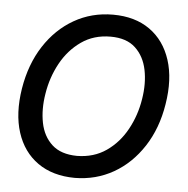

<svg xmlns="http://www.w3.org/2000/svg" viewBox="-45 -598 640 653"><g transform="rotate(5 275.0 -271.0)"><path d="M233.4 11.7Q157.7 11.2 106.9 -24.7Q56.2 -60.5 35.4 -125Q14.6 -189.5 28.3 -275.4Q42 -359.4 82.3 -421.6Q122.6 -483.9 182.6 -518.3Q242.7 -552.7 315.4 -552.7Q390.6 -552.7 441.2 -516.8Q491.7 -481 512.7 -416Q533.7 -351.1 519.5 -264.6Q506.3 -181.6 465.8 -119.4Q425.3 -57.1 365.5 -22.9Q305.7 11.2 233.4 11.7ZM234.4 -63.5Q292 -64 334.5 -93.5Q377 -123 403.3 -171.1Q429.7 -219.2 438.5 -275.4Q447.3 -329.1 438 -375Q428.7 -420.9 398.4 -449.2Q368.2 -477.5 313.5 -477.5Q256.3 -477.5 213.6 -447.5Q170.9 -417.5 144.5 -369.1Q118.2 -320.8 109.4 -264.6Q100.6 -211.4 109.6 -165.5Q118.7 -119.6 149.2 -91.8Q179.7 -64 234.4 -63.5Z"/></g></svg>

Font: Inter Tight
Style: Italic
Weight: 400
Italic angle: -9.39999°
Designer: Rasmus Andersson
Foundry: rsms
Version: Version 3.002